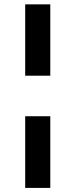

<svg xmlns="http://www.w3.org/2000/svg" viewBox="-20 -748 355 904"><path d="M98.6 -200.7H216.8V136.7H98.6ZM216.8 -727.5V-391.6H98.6V-727.5Z"/></svg>

Font: V-Inter
Style: SemiBold-600
Weight: 600
Designer: Rasmus Andersson
Foundry: rsms
Version: Version 4.000;git-4146feb